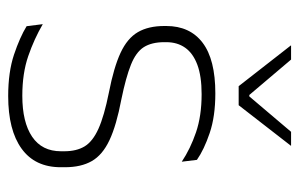

<svg xmlns="http://www.w3.org/2000/svg" viewBox="-151 -570 731 469"><g transform="rotate(90 214.5 -335.5)"><path d="M214.5 10Q156 10 113.5 -4.2Q71 -18.5 44 -35L39 -74.5Q75 -53.5 117 -39Q159 -24.5 214 -24.5Q278.5 -24.5 314 -48.5Q349.5 -72.5 349.5 -119V-127Q349.5 -157 337.5 -176.8Q325.5 -196.5 294.5 -210.5Q263.5 -224.5 206 -236Q144.5 -248 109 -264.5Q73.5 -281 58.5 -306.8Q43.5 -332.5 43.5 -371.5V-376Q43.5 -434 84.5 -465Q125.5 -496 208 -496Q264.5 -496 305 -482.2Q345.5 -468.5 370.5 -451L375 -414Q343.5 -435 303.2 -448.8Q263 -462.5 210 -462.5Q166 -462.5 138 -452Q110 -441.5 96.5 -422.2Q83 -403 83 -376V-371.5Q83 -340.5 95.2 -321.2Q107.5 -302 138.2 -289.8Q169 -277.5 222.5 -266.5Q286 -254.5 322.2 -237.5Q358.5 -220.5 373.5 -194.2Q388.5 -168 388.5 -128.5V-118.5Q388.5 -55.5 343.2 -22.8Q298 10 214.5 10ZM190.5 -553 91 -680.5V-681H125.5L212 -579H215.5L302 -681H336V-680.5L237 -553Z"/></g></svg>

Font: Anek Latin ExtraLight
Style: Regular
Weight: 250
Designer: Yesha Goshar
Foundry: Ek Type
Version: Version 1.003